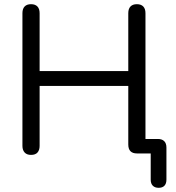

<svg xmlns="http://www.w3.org/2000/svg" viewBox="-20 -732 841 916"><path d="M737 164Q719 164 709 154Q699 144 699 125V0H633Q613 0 602.5 -10.5Q592 -21 592 -43V-322H169V-36Q169 -16 159 -4.5Q149 7 128 7Q108 7 97.5 -4.5Q87 -16 87 -36V-669Q87 -690 97.5 -701Q108 -712 128 -712Q148 -712 158.5 -701Q169 -690 169 -669V-393H592V-669Q592 -690 602.5 -701Q613 -712 633 -712Q653 -712 663.5 -701Q674 -690 674 -669V-32L637 -69H733Q753 -69 763.5 -58.5Q774 -48 774 -28V125Q774 144 764.5 154Q755 164 737 164Z"/></svg>

Font: Nunito
Style: Regular
Weight: 400
Designer: Vernon Adams
Foundry: Vernon Adams
Version: Version 3.602